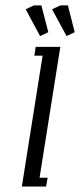

<svg xmlns="http://www.w3.org/2000/svg" viewBox="-20 -684 294 704"><path d="M60.1 0 136.2 -480H106L110.8 -512.2H201.2L125 -32.2H154.8L148.9 0ZM74.2 -649.9 104 -664.1H131.8L157.2 -565.9L127 -551.8ZM170.9 -649.9 201.2 -664.1H229L253.9 -565.9L224.1 -551.8Z"/></svg>

Font: Gawaa
Style: Italic
Weight: 400
Designer: T. Christopher White
Version: Version 1.0